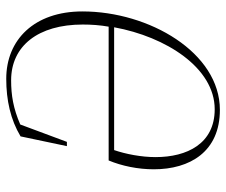

<svg xmlns="http://www.w3.org/2000/svg" viewBox="-76 -652 741 630"><g transform="rotate(-90 295.0 -336.5)"><path d="M250 14C438 14 573 -218 573 -437C573 -595 480 -687 352 -687C282 -687 218 -673 163 -640L131 -488H145L202 -641C255 -664 298 -671 347 -671C460 -671 530 -582 530 -436C530 -408 528 -379 523 -351H84C66 -308 55 -255 55 -203C55 -84 113 14 250 14ZM252 -3C139 -3 95 -94 95 -197C95 -244 105 -295 118 -333H521C490 -163 388 -3 252 -3Z"/></g></svg>

Font: Source Serif 4 Display Light
Style: Italic
Weight: 300
Italic angle: -12°
Designer: Frank Grießhammer
Foundry: Adobe Systems Incorporated
Version: Version 4.004;hotconv 1.0.117;makeotfexe 2.5.65602